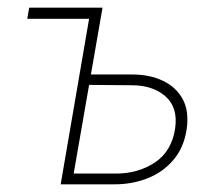

<svg xmlns="http://www.w3.org/2000/svg" viewBox="-20 -480 556 500"><path d="M200 -259 323 -258Q378 -258 411 -229Q444 -200 436 -145Q427 -86 383.5 -57Q340 -28 282 -28H160L156 0H279Q325 0 365 -16Q405 -32 432 -64Q459 -96 466 -143Q473 -190 456 -221.5Q439 -253 404.5 -269.5Q370 -286 325 -286H205ZM212 -431 138 0H167L247 -460H56L51 -431Z"/></svg>

Font: Jost ExtraLight
Style: Italic
Weight: 250
Italic angle: -5°
Version: Version 3.710